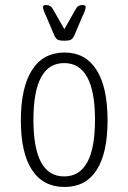

<svg xmlns="http://www.w3.org/2000/svg" viewBox="-20 -738 510 764"><path d="M237 6Q152 6 107.5 -61.5Q63 -129 63 -259Q63 -390 107.5 -459.5Q152 -529 237 -529Q320 -529 364 -460Q408 -391 408 -259Q408 -129 364.5 -61.5Q321 6 237 6ZM235 -36Q358 -36 358 -261Q358 -487 235 -487Q113 -487 113 -261Q113 -36 235 -36ZM309 -718Q321 -718 321 -710Q321 -704 316.5 -692Q312 -680 308 -673L278 -602Q271 -585 263 -580.5Q255 -576 236 -576Q217 -576 209 -580.5Q201 -585 194 -602L164 -673Q160 -680 155.5 -692Q151 -704 151 -710Q151 -718 163 -718Q173 -718 179 -714.5Q185 -711 191 -701L236 -622L281 -701Q286 -711 292.5 -714.5Q299 -718 309 -718Z"/></svg>

Font: Asap Condensed ExtraLight
Style: Regular
Weight: 200
Width: 3
Designer: Pablo Cosgaya
Foundry: Omnibus-Type
Version: Version 3.001; ttfautohint (v1.8.4.7-5d5b)